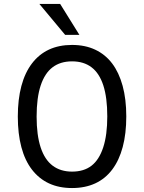

<svg xmlns="http://www.w3.org/2000/svg" viewBox="-20 -941 728 970"><path d="M344 9Q278 9 227.5 -14.5Q177 -38 141.5 -84Q106 -130 88 -197.5Q70 -265 70 -352Q70 -439 88 -506.5Q106 -574 141.5 -620.5Q177 -667 227.5 -690.5Q278 -714 344 -714Q410 -714 461 -690Q512 -666 546.5 -620.5Q581 -575 599.5 -507.5Q618 -440 618 -353Q618 -266 600 -198.5Q582 -131 547 -84.5Q512 -38 461 -14.5Q410 9 344 9ZM344 -74Q404 -74 442.5 -104Q481 -134 501.5 -196.5Q522 -259 522 -353Q522 -448 502 -509.5Q482 -571 442.5 -601Q403 -631 344 -631Q285 -631 245.5 -601Q206 -571 185.5 -509Q165 -447 165 -352Q165 -258 185.5 -196Q206 -134 246 -104Q286 -74 344 -74ZM309 -765 179 -921H284L381 -765Z"/></svg>

Font: Nunito Sans 7pt Condensed Medium
Style: Regular
Weight: 500
Width: 3
Designer: Vernon Adams
Foundry: Vernon Adams
Version: Version 3.101;gftools[0.9.27]